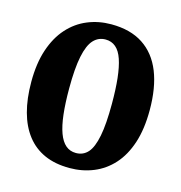

<svg xmlns="http://www.w3.org/2000/svg" viewBox="-90 -650 701 742"><g transform="rotate(15 260.0 -279.0)"><path d="M24.5 -273Q24.5 -347 43 -402.2Q61.5 -457.5 94.5 -494.2Q127.5 -531 171.5 -549.2Q215.5 -567.5 266.5 -567.5Q343 -567.5 393.8 -534.2Q444.5 -501 469.8 -438Q495 -375 495 -285Q495 -209.5 476.8 -153.8Q458.5 -98 425.5 -61.5Q392.5 -25 348.2 -7Q304 11 253 11Q195.5 11 152.8 -8Q110 -27 81.5 -63.8Q53 -100.5 38.8 -153Q24.5 -205.5 24.5 -273ZM262 -51.5Q291 -51.5 309.8 -72.5Q328.5 -93.5 338 -141.8Q347.5 -190 347.5 -271Q347.5 -329.5 342.8 -373.2Q338 -417 328 -446.5Q318 -476 301 -490.5Q284 -505 260 -505Q231.5 -505 212 -484Q192.5 -463 182.5 -414.8Q172.5 -366.5 172.5 -285.5Q172.5 -227 177.5 -183Q182.5 -139 193.2 -109.8Q204 -80.5 221 -66Q238 -51.5 262 -51.5Z"/></g></svg>

Font: Merriweather 24pt SemiCondensed
Style: Bold
Weight: 700
Width: 4
Designer: Eben Sorkin
Foundry: Eben Sorkin
Version: Version 2.100